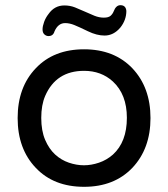

<svg xmlns="http://www.w3.org/2000/svg" viewBox="-20 -710 648 740"><path d="M304 -520Q420 -520 490 -447Q560 -373 560 -255Q560 -137 490 -63Q420 10 304 10Q187 10 118 -63Q48 -136 48 -255Q48 -374 118 -447Q187 -520 304 -520ZM415 -114Q469 -163 469 -256Q469 -346 415 -396Q370 -437 304 -437Q196 -437 154 -340Q139 -305 139 -255.5Q139 -206 154 -171Q169 -136 192.5 -114.5Q216 -93 245.5 -83Q275 -73 303.5 -73Q332 -73 361.5 -83Q391 -93 415 -114ZM444 -690Q465 -690 467 -668Q467 -633 444 -604Q418 -573 383 -573Q353 -573 319 -589.5Q285 -606 266.5 -613.5Q248 -621 231 -621Q204 -621 190 -589Q185 -571 167 -571Q158 -571 151 -577.5Q144 -584 144 -596.5Q144 -609 150 -625.5Q156 -642 167 -656Q190 -689 228 -689Q250 -689 269 -681.5Q288 -674 306.5 -665.5Q325 -657 343.5 -649.5Q362 -642 380 -642Q398 -642 406 -649Q414 -656 418 -666Q427 -690 444 -690Z"/></svg>

Font: Varela Round
Style: Regular
Weight: 400
Designer: Joe Prince
Foundry: Joe Prince
Version: Version 1.000